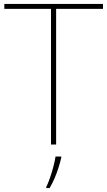

<svg xmlns="http://www.w3.org/2000/svg" viewBox="-20 -734 545 975"><path d="M265 0H239V-689H2V-714H503V-689H265ZM291 67Q285 93 276.5 119.5Q268 146 257 171.5Q246 197 232 221H215V215Q223 200 233 171.5Q243 143 251 112.5Q259 82 262 61H291Z"/></svg>

Font: Noto Sans Thai Thin
Style: Regular
Weight: 250
Designer: Monotype Design Team
Foundry: Monotype Imaging Inc.
Version: Version 2.001